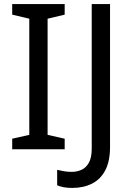

<svg xmlns="http://www.w3.org/2000/svg" viewBox="-20 -734 652 944"><path d="M298 0H40V-52L124 -71V-642L40 -662V-714H298V-662L214 -642V-71L298 -52ZM335 190Q311 190 293 186.5Q275 183 261 177V101Q277 105 295 108Q313 111 333 111Q358 111 380.5 101Q403 91 417 66Q431 41 431 -4V-714H521V-11Q521 58 498 102.5Q475 147 433 168.5Q391 190 335 190Z"/></svg>

Font: Noto Sans Gujarati
Style: Regular
Weight: 400
Designer: Jelle Bosma - Monotype Design Team, Universal Thirst
Foundry: Monotype Imaging Inc.
Version: Version 2.102